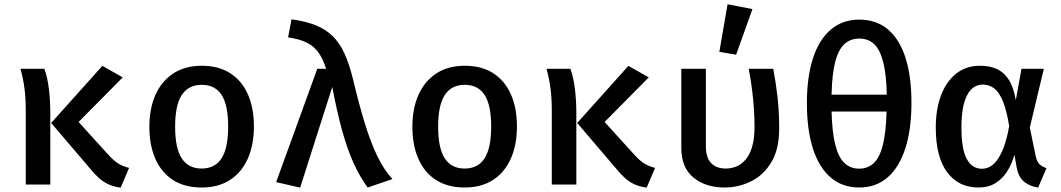

<svg xmlns="http://www.w3.org/2000/svg" viewBox="-20 -842 4840 876"><path d="M447 -541.5 540 -489 338.5 -285.5 471.5 -139Q498.5 -109 520 -95.8Q541.5 -82.5 569 -76L530.5 14Q499 10 475 -1Q451 -12 430.2 -30.8Q409.5 -49.5 387.5 -77L213.5 -281ZM182.5 -528Q197.5 -486 203.5 -432.8Q209.5 -379.5 209.5 -329V0H97.5V-343Q97.5 -392.5 91.8 -437.8Q86 -483 73.5 -528Z M900.5 -542Q978 -542 1031 -507.5Q1084 -473 1111.2 -411Q1138.5 -349 1138.5 -265Q1138.5 -181.5 1110.8 -118.8Q1083 -56 1029.8 -21.2Q976.5 13.5 900 13.5Q823.5 13.5 770.2 -20.2Q717 -54 689.2 -116.5Q661.5 -179 661.5 -264Q661.5 -346.5 689.2 -409Q717 -471.5 770.5 -506.8Q824 -542 900.5 -542ZM900.5 -455Q840 -455 809.5 -408.8Q779 -362.5 779 -264Q779 -166 809.2 -119.5Q839.5 -73 900 -73Q960.5 -73 990.8 -119.5Q1021 -166 1021 -265Q1021 -362.5 991 -408.8Q961 -455 900.5 -455Z M1427.5 -528H1468Q1454 -572 1434.2 -600.8Q1414.5 -629.5 1381.8 -646.5Q1349 -663.5 1294.5 -671.5L1310 -754Q1374.5 -745 1420.2 -726.8Q1466 -708.5 1498 -677Q1530 -645.5 1551.8 -597.8Q1573.5 -550 1590 -482.5Q1617.5 -367.5 1644.2 -280.2Q1671 -193 1701.2 -130.2Q1731.5 -67.5 1770.5 -25L1657.5 13.5Q1622 -34.5 1593 -98.5Q1564 -162.5 1540.5 -248Q1517 -333.5 1496 -445.5L1349.5 14L1240 -11Z M2100.5 -542Q2178 -542 2231 -507.5Q2284 -473 2311.2 -411Q2338.5 -349 2338.5 -265Q2338.5 -181.5 2310.8 -118.8Q2283 -56 2229.8 -21.2Q2176.5 13.5 2100 13.5Q2023.5 13.5 1970.2 -20.2Q1917 -54 1889.2 -116.5Q1861.5 -179 1861.5 -264Q1861.5 -346.5 1889.2 -409Q1917 -471.5 1970.5 -506.8Q2024 -542 2100.5 -542ZM2100.5 -455Q2040 -455 2009.5 -408.8Q1979 -362.5 1979 -264Q1979 -166 2009.2 -119.5Q2039.5 -73 2100 -73Q2160.5 -73 2190.8 -119.5Q2221 -166 2221 -265Q2221 -362.5 2191 -408.8Q2161 -455 2100.5 -455Z M2847 -541.5 2940 -489 2738.5 -285.5 2871.5 -139Q2898.5 -109 2920 -95.8Q2941.5 -82.5 2969 -76L2930.5 14Q2899 10 2875 -1Q2851 -12 2830.2 -30.8Q2809.5 -49.5 2787.5 -77L2613.5 -281ZM2582.5 -528Q2597.5 -486 2603.5 -432.8Q2609.5 -379.5 2609.5 -329V0H2497.5V-343Q2497.5 -392.5 2491.8 -437.8Q2486 -483 2473.5 -528Z M3508 -528Q3520 -464.5 3527.5 -399Q3535 -333.5 3535 -255.5Q3535 -161.5 3499.5 -102.2Q3464 -43 3407 -14.8Q3350 13.5 3285.5 13.5Q3199.5 13.5 3144 -31.8Q3088.5 -77 3088.5 -168V-528H3200.5V-176.5Q3200.5 -123 3224.5 -98Q3248.5 -73 3291.5 -73Q3316.5 -73 3339.8 -82.5Q3363 -92 3381.8 -113.8Q3400.5 -135.5 3411.5 -172.2Q3422.5 -209 3422.5 -263.5Q3422.5 -322.5 3416 -390Q3409.5 -457.5 3396 -528ZM3299.5 -822.5 3413 -800.5 3338.5 -592.5 3262 -605.5Z M3900.5 -752.5Q3978 -752.5 4031 -708Q4084 -663.5 4111.2 -578.8Q4138.5 -494 4138.5 -372.5Q4138.5 -252.5 4110.8 -165.8Q4083 -79 4029.8 -32.8Q3976.5 13.5 3900 13.5Q3823.5 13.5 3770.2 -32Q3717 -77.5 3689.2 -163.5Q3661.5 -249.5 3661.5 -371.5Q3661.5 -491 3689.2 -576.2Q3717 -661.5 3770.5 -707Q3824 -752.5 3900.5 -752.5ZM4025 -333H3774Q3776.5 -238.5 3791 -181.2Q3805.5 -124 3832.8 -98.2Q3860 -72.5 3900 -72.5Q3940 -72.5 3967 -98.2Q3994 -124 4008.2 -181.2Q4022.5 -238.5 4025 -333ZM3900.5 -666Q3860 -666 3832.5 -640.8Q3805 -615.5 3790.5 -559.2Q3776 -503 3774 -410H4026Q4024 -503 4009.5 -559.2Q3995 -615.5 3968.2 -640.8Q3941.5 -666 3900.5 -666Z M4451.5 -542Q4497.5 -542 4530.8 -525.8Q4564 -509.5 4584.8 -475Q4605.5 -440.5 4614.5 -384.5L4640.5 -528H4742.5L4678.5 -260L4705 -131.5Q4710.5 -105 4722.2 -93.2Q4734 -81.5 4754.5 -75L4716.5 14Q4677 7.5 4651.8 -13.5Q4626.5 -34.5 4618 -80.5L4608.5 -135.5Q4595.5 -91.5 4573.8 -58Q4552 -24.5 4520.2 -5.5Q4488.5 13.5 4444 13.5Q4353.5 13.5 4301.5 -56Q4249.5 -125.5 4249.5 -260Q4249.5 -342 4273 -405.5Q4296.5 -469 4341.8 -505.5Q4387 -542 4451.5 -542ZM4464 -456Q4417 -456 4391.8 -406.5Q4366.5 -357 4366.5 -260Q4366.5 -161.5 4390.8 -116.8Q4415 -72 4460 -72Q4476.5 -72 4493.8 -80Q4511 -88 4527.5 -109Q4544 -130 4558.8 -168.2Q4573.5 -206.5 4584.5 -266.5Q4572.5 -340 4555.2 -381.2Q4538 -422.5 4515.5 -439.2Q4493 -456 4464 -456Z"/></svg>

Font: Fira Code Light Medium
Style: Regular
Weight: 500
Monospace: yes
Version: Version 5.002